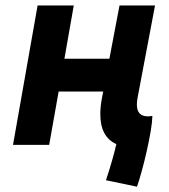

<svg xmlns="http://www.w3.org/2000/svg" viewBox="-20 -538 626 713"><path d="M488.8 155.3 373.5 131.3Q398.4 56.2 412.1 -2.9Q352.5 -29.3 352.5 -114.3Q352.5 -143.1 359.4 -178.2L363.3 -198.2H197.8L162.6 0H28.3L119.6 -517.6H253.9L219.2 -319.8H386.2L423.8 -517.6H555.7L491.2 -176.8Q488.3 -161.6 488.3 -149.9Q488.3 -106 528.3 -106Q531.2 -106 534.7 -106L535.2 -106.4Q540.5 -106.4 545.9 -107.4V-106.9Q545.4 -85 539.6 -50.5Q533.7 -16.1 525.1 22.2Q516.6 60.5 506.8 95.9Q497.1 131.3 488.8 155.3Z"/></svg>

Font: CaskaydiaCove NFP
Style: Bold Italic
Weight: 700
Italic angle: -10°
Designer: Aaron Bell
Foundry: Saja Typeworks
Version: Version 2111.001; VTT 6.35;Nerd Fonts 3.1.1